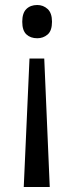

<svg xmlns="http://www.w3.org/2000/svg" viewBox="-20 -657 297 768"><path d="M188 -570Q188 -534 170.5 -519Q153 -504 129 -504Q102 -504 85.5 -519.5Q69 -535 69 -570Q69 -605 85.5 -621Q102 -637 129 -637Q153 -637 170.5 -621Q188 -605 188 -570ZM98 -423H157L179 91H75Z"/></svg>

Font: Noto Sans Kannada UI SemiCondensed
Style: Regular
Weight: 400
Width: 4
Designer: Jelle Bosma - Monotype Design Team
Foundry: Monotype Imaging Inc.
Version: Version 2.005; ttfautohint (v1.8.4.7-5d5b)